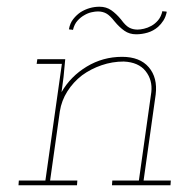

<svg xmlns="http://www.w3.org/2000/svg" viewBox="-20 -551 562 571"><path d="M314 -14 313 0H487L488 -14H407L443 -270Q449 -320 422.5 -351Q396 -382 343 -382Q286 -382 238 -353Q190 -324 163 -277Q165 -290 166 -299.5Q167 -309 169 -322L174 -375H91L89 -361H164L115 -14H36L35 0H209L210 -14H129L158 -220Q163 -252 180.5 -279.5Q198 -307 224 -327Q250 -346 282 -357Q314 -368 348 -368Q392 -366 413 -339.5Q434 -313 430 -277L393 -14ZM321 -487Q335 -470 350 -459.5Q365 -449 385 -449Q402 -449 419 -454Q436 -459 450 -471Q459 -479 466 -490Q473 -501 476 -516Q473 -517 469.5 -517Q466 -517 463 -518Q459 -501 450 -490.5Q441 -480 430 -474Q419 -468 408 -465.5Q397 -463 389 -463Q375 -463 364 -469Q353 -475 340 -493Q326 -510 311 -520.5Q296 -531 276 -531Q261 -531 247 -527Q233 -523 220 -515Q208 -507 198 -494.5Q188 -482 185 -464Q187 -463 190.5 -463Q194 -463 197 -462Q201 -479 210.5 -489.5Q220 -500 231 -506Q241 -512 252 -514.5Q263 -517 271 -517Q285 -517 296 -511Q307 -505 321 -487Z"/></svg>

Font: Josefin Slab Thin
Style: Italic
Weight: 100
Italic angle: -12°
Designer: Santiago Orozco
Foundry: Typemade
Version: Version 2.000